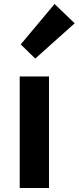

<svg xmlns="http://www.w3.org/2000/svg" viewBox="-20 -944 395 964"><path d="M79 0H226V-560H79ZM157 -650 355 -827 254 -924 84 -721Z"/></svg>

Font: Noto Sans CJK TC
Style: Bold
Weight: 700
Designer: Ryoko NISHIZUKA 西塚涼子 (kana, bopomofo & ideographs); Paul D. Hunt (Latin, Greek & Cyrillic); Sandoll Communications 산돌커뮤니
Foundry: Adobe
Version: Version 2.004;hotconv 1.0.118;makeotfexe 2.5.65603